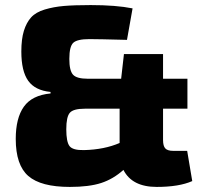

<svg xmlns="http://www.w3.org/2000/svg" viewBox="-20 -723 803 756"><path d="M717 -129 737 -10Q685 13 597 13Q500 13 466 -54Q426 -18 378.5 -2.5Q331 13 255 13Q141 13 91.5 -30Q42 -73 42 -176Q42 -258 74 -303Q106 -348 179 -355V-361Q118 -367 91 -405Q64 -443 64 -520Q64 -569 74 -601.5Q84 -634 102.5 -654.5Q121 -675 156 -685.5Q191 -696 231.5 -699.5Q272 -703 337 -703Q437 -703 502 -690L480 -566Q366 -569 332 -569Q284 -569 268.5 -554.5Q253 -540 253 -491Q253 -445 267.5 -429Q282 -413 325 -413H457L468 -510H622V-413H718V-295H622V-172Q622 -148 631 -138.5Q640 -129 662 -129ZM451 -295H314Q269 -295 255 -279Q241 -263 241 -214Q241 -164 254 -147.5Q267 -131 311 -132Q391 -134 451 -160Z"/></svg>

Font: Ezarion Extra Bold
Style: Regular
Weight: 800
Designer: Natanael Gama
Version: Version 1.001;PS 001.001;hotconv 1.0.70;makeotf.lib2.5.58329